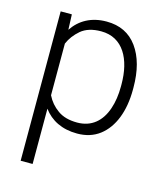

<svg xmlns="http://www.w3.org/2000/svg" viewBox="-111 -622 777 908"><g transform="rotate(15 277.5 -167.5)"><path d="M501.5 -269C501.5 -351.1 483.9 -416.5 448.7 -465.3C413.6 -513.7 363.8 -538.1 298.8 -538.1C224.1 -538.1 168.9 -506.8 133.3 -453.6L130.4 -528.3H75.7V203.1H134.3V-67.4C169.9 -19 225.1 9.8 299.8 9.8C342.3 9.8 378.9 -1.5 409.2 -24.4C469.2 -69.8 501.5 -153.8 501.5 -258.8ZM442.9 -258.8C442.9 -218.3 437.5 -181.2 426.3 -148.4C403.8 -82 357.4 -40.5 286.6 -40.5C247.1 -40.5 215.3 -49.3 190.9 -66.9C166 -84.5 147.5 -106.4 134.3 -133.3V-386.2C145.5 -412.6 163.1 -436 187 -456.5C210.9 -476.6 243.7 -486.8 285.6 -486.8C393.6 -486.8 442.9 -391.6 442.9 -269Z"/></g></svg>

Font: Vazirmatn ExtraLight
Style: Regular
Weight: 200
Designer: Saber Rastikerdar
Foundry: Saber Rastikerdar
Version: Version 33.003